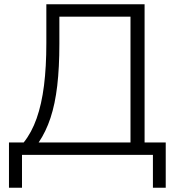

<svg xmlns="http://www.w3.org/2000/svg" viewBox="-20 -725 823 899"><path d="M22 154V-58H91Q128 -104 151.5 -170.5Q175 -237 186 -324.5Q197 -412 197 -523V-705H657V-58H756V154H696V0H83V154ZM161 -58H591V-647H258V-520Q258 -409 248 -323.5Q238 -238 216.5 -173Q195 -108 161 -58Z"/></svg>

Font: Nunito Sans 10pt Light
Style: Regular
Weight: 300
Designer: Vernon Adams
Foundry: Vernon Adams
Version: Version 3.101;gftools[0.9.27]